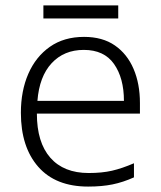

<svg xmlns="http://www.w3.org/2000/svg" viewBox="-20 -678 592 708"><path d="M290 -542Q358 -542 403.5 -510.5Q449 -479 472.5 -424Q496 -369 496 -298V-259H116Q116 -153 165.5 -96.5Q215 -40 307 -40Q356 -40 393 -48.5Q430 -57 474 -76V-24Q434 -6 395 2Q356 10 305 10Q185 10 121 -63Q57 -136 57 -262Q57 -343 84.5 -406Q112 -469 164 -505.5Q216 -542 290 -542ZM289 -494Q216 -494 170.5 -445Q125 -396 118 -306H437Q437 -390 400.5 -442Q364 -494 289 -494ZM416 -658V-610H140V-658Z"/></svg>

Font: Noto Sans Lao Looped Light
Style: Regular
Weight: 300
Designer: Mark Frömberg, Ben Mitchell
Foundry: The Fontpad Ltd
Version: Version 1.002; ttfautohint (v1.8.4.7-5d5b)